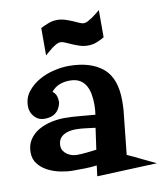

<svg xmlns="http://www.w3.org/2000/svg" viewBox="-90 -881 823 975"><g transform="rotate(-10 321.0 -393.0)"><path d="M641.6 9.8 332 22.5 338.9 -32.2Q307.6 -28.3 276.4 -27.8Q245.1 -27.3 213.9 -27.3Q185.5 -27.3 151.4 -34.2Q117.2 -41 87.9 -56.2Q58.6 -71.3 39.1 -95.7Q19.5 -120.1 19.5 -155.3Q19.5 -194.3 38.1 -221.7Q56.6 -249 85.4 -265.6Q114.3 -282.2 149.4 -290Q184.6 -297.9 217.8 -297.9Q258.8 -297.9 297.9 -293.9Q336.9 -290 377 -287.1Q378.9 -299.8 379.9 -313Q380.9 -326.2 380.9 -339.8Q380.9 -366.2 376.5 -391.6Q372.1 -417 360.8 -437Q349.6 -457 329.6 -468.8Q309.6 -480.5 278.3 -480.5Q249 -480.5 225.1 -471.2Q201.2 -461.9 182.6 -439.5Q196.3 -428.7 201.2 -415.5Q206.1 -402.3 206.1 -385.7V-379.9Q191.4 -311.5 120.1 -311.5Q87.9 -311.5 67.4 -334.5Q46.9 -357.4 46.9 -388.7Q46.9 -431.6 71.3 -462.9Q95.7 -494.1 131.3 -514.6Q167 -535.2 208.5 -544.9Q250 -554.7 285.2 -554.7Q397.5 -554.7 460.4 -502.9Q523.4 -451.2 523.4 -334Q523.4 -321.3 522.9 -308.6Q522.5 -295.9 521.5 -283.2L498 -58.6Q535.2 -42 570.3 -24.4Q605.5 -6.8 641.6 9.8ZM366.2 -221.7Q340.8 -224.6 315.4 -228Q290 -231.4 264.6 -231.4Q248 -231.4 231.9 -228Q215.8 -224.6 202.6 -216.8Q189.5 -209 181.6 -195.8Q173.8 -182.6 173.8 -163.1Q173.8 -148.4 180.7 -137.2Q187.5 -126 198.7 -118.2Q210 -110.4 223.1 -106.4Q236.3 -102.5 249 -102.5Q274.4 -102.5 300.3 -105.5Q326.2 -108.4 350.6 -111.3ZM486.3 -667Q465.8 -655.3 445.8 -647.5Q425.8 -639.6 401.4 -639.6Q379.9 -639.6 359.9 -646Q339.8 -652.3 322.3 -660.2Q304.7 -668 290 -674.3Q275.4 -680.7 264.6 -680.7Q255.9 -680.7 244.1 -674.3Q232.4 -668 220.7 -659.2Q209 -650.4 198.7 -641.1Q188.5 -631.8 182.6 -627V-768.6Q202.1 -778.3 223.6 -786.6Q245.1 -794.9 267.6 -794.9Q289.1 -794.9 309.1 -788.6Q329.1 -782.2 346.2 -774.9Q363.3 -767.6 377 -761.2Q390.6 -754.9 400.4 -754.9Q410.2 -754.9 421.9 -761.2Q433.6 -767.6 445.8 -775.9Q458 -784.2 468.8 -793Q479.5 -801.8 486.3 -807.6Z"/></g></svg>

Font: Fontdiner Swanky
Style: Regular
Weight: 400
Designer: Font Diner, Inc
Foundry: Font Diner, Inc
Version: Version 1.000